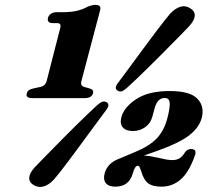

<svg xmlns="http://www.w3.org/2000/svg" viewBox="-20 -738 870 773"><path d="M193 -645H208.5Q219 -645 222.2 -640.2Q225.5 -635.5 221.5 -621.5L168 -412.5Q165 -402 159 -396.2Q153 -390.5 144.5 -388.5L115 -382Q92 -378 88 -362.5Q82 -343 109.5 -343H322Q348.5 -343 354.5 -362.5Q358.5 -377 340.5 -382L317 -388.5Q310.5 -391 307.8 -396.5Q305 -402 308 -412.5L383 -696.5Q389.5 -718.5 363.5 -718.5Q357.5 -718.5 351 -717Q344.5 -715.5 335 -712Q315 -701 291.8 -695Q268.5 -689 233 -689H208Q195 -689 185.5 -682.8Q176 -676.5 173.5 -667Q170.5 -657 175 -651Q179.5 -645 193 -645ZM492.5 -385.5Q479 -373.5 470.8 -370.5Q462.5 -367.5 453 -373.5Q445.5 -378.5 446.2 -386.5Q447 -394.5 457.5 -407.5Q469.5 -423.5 487 -447.2Q504.5 -471 525.2 -499Q546 -527 567 -555.5Q588 -584 607.5 -609.8Q627 -635.5 642 -654.8Q657 -674 665.5 -683.5Q686 -705 706.8 -711Q727.5 -717 747 -704Q765.5 -692 764 -673.8Q762.5 -655.5 742.5 -633.5Q734 -624.5 717 -607Q700 -589.5 676.8 -566Q653.5 -542.5 628.2 -517Q603 -491.5 577.5 -466.5Q552 -441.5 530 -420.5Q508 -399.5 492.5 -385.5ZM369.5 -313Q382.5 -325 391.5 -328.2Q400.5 -331.5 410 -326Q417.5 -320.5 416.2 -312.2Q415 -304 404.5 -291Q392.5 -275 375 -251.2Q357.5 -227.5 337 -199.5Q316.5 -171.5 295.2 -142.8Q274 -114 254.5 -88Q235 -62 219.8 -42.8Q204.5 -23.5 196 -14Q176 7 154.8 12.8Q133.5 18.5 114.5 6.5Q96 -5.5 97.8 -23.8Q99.5 -42 119.5 -64Q128 -73 145.5 -91Q163 -109 186.2 -132.5Q209.5 -156 234.8 -181.8Q260 -207.5 285.2 -232.2Q310.5 -257 332.5 -278.2Q354.5 -299.5 369.5 -313ZM477 -83 455 -97 521.5 -125Q580.5 -149 610.5 -180.2Q640.5 -211.5 653.5 -261Q665.5 -307 663 -325.2Q660.5 -343.5 644 -343.5Q626.5 -343.5 616.8 -331.8Q607 -320 602 -300L593 -267Q586 -241.5 564.5 -226Q543 -210.5 514.5 -210.5Q487 -210.5 474.2 -225.5Q461.5 -240.5 469 -267.5Q480 -307 529 -339.2Q578 -371.5 663.5 -371.5Q744.5 -371.5 774.5 -340.8Q804.5 -310 792 -262.5Q781 -223 740.5 -192.2Q700 -161.5 615.5 -131.5ZM401.5 -40.5Q411 -75.5 447.5 -93.8Q484 -112 549.5 -112Q567.5 -112 584.2 -109.2Q601 -106.5 616.8 -102.8Q632.5 -99 647 -96.2Q661.5 -93.5 675 -93.5Q690 -93.5 702 -100.2Q714 -107 725 -125Q730 -132.5 737.2 -135.5Q744.5 -138.5 750.5 -138Q774.5 -137.5 764 -110Q740.5 -44 707 -15.2Q673.5 13.5 630.5 13.5Q594 13.5 576 -0.5Q558 -14.5 549 -47.5Q544 -59 542 -64.8Q540 -70.5 535 -70.5Q529 -70.5 524 -63.2Q519 -56 515 -41Q507 -13 489.5 0.2Q472 13.5 443.5 13.5Q417.5 13.5 406 -1Q394.5 -15.5 401.5 -40.5Z"/></svg>

Font: Fraunces ExtraBold
Style: Italic
Weight: 800
Italic angle: -16°
Version: Version 1.000;[b76b70a41]